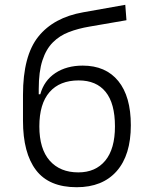

<svg xmlns="http://www.w3.org/2000/svg" viewBox="-20 -761 626 791"><path d="M295.9 10.3Q182.1 10.3 128.4 -60.1Q74.7 -130.4 74.7 -263.7V-370.1Q74.7 -531.2 137.9 -610.1Q201.2 -689 322.8 -710.4L496.1 -741.2L501 -677.7L348.6 -651.4Q302.2 -643.6 263.9 -628.9Q225.6 -614.3 197.8 -586.4Q169.9 -558.6 154.8 -512.2Q139.6 -465.8 139.6 -394V-372.6H146Q161.6 -429.2 208 -460Q254.4 -490.7 320.8 -490.7Q415.5 -490.7 467.3 -427.2Q519 -363.8 519 -245.1Q519 -122.1 460.7 -55.9Q402.3 10.3 295.9 10.3ZM302.7 -50.8Q373.5 -50.8 413.6 -99.1Q453.6 -147.5 453.6 -240.2Q453.6 -335 415.3 -382.3Q377 -429.7 304.2 -429.7Q226.1 -429.7 184.1 -381.6Q142.1 -333.5 142.1 -240.2Q142.1 -147.5 184.8 -99.1Q227.5 -50.8 302.7 -50.8Z"/></svg>

Font: CaskaydiaCove NFP Light
Style: Regular
Weight: 300
Designer: Aaron Bell
Foundry: Saja Typeworks
Version: Version 2111.001; VTT 6.35;Nerd Fonts 3.1.1